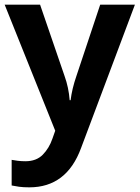

<svg xmlns="http://www.w3.org/2000/svg" viewBox="-20 -564 599 824"><path d="M0 -544 217 -3 205 31Q191 72 163.5 100Q136 128 89 128Q72 128 56 126Q40 124 30 122V232Q44 235 62 237.5Q80 240 106 240Q266 240 328 71L559 -544H410L308 -238Q289 -183 283 -134H279Q275 -188 257 -238L152 -544Z"/></svg>

Font: Noto Sans UI
Style: Bold
Weight: 700
Designer: Monotype Design Team
Foundry: Monotype Imaging Inc.
Version: Version 1.901